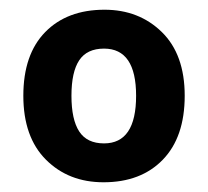

<svg xmlns="http://www.w3.org/2000/svg" viewBox="-20 -742 428 395"><path d="M360 -545Q360 -460 315 -413.5Q270 -367 193 -367Q121 -367 74.5 -413.5Q28 -460 28 -545Q28 -630 73 -676Q118 -722 195 -722Q266 -722 313 -676Q360 -630 360 -545ZM127 -545Q127 -496 143 -471.5Q159 -447 194 -447Q260 -447 260 -545Q260 -642 194 -642Q159 -642 143 -618Q127 -594 127 -545Z"/></svg>

Font: Noto Sans Gujarati UI
Style: Bold
Weight: 700
Designer: Jelle Bosma - Monotype Design Team, Universal Thirst
Foundry: Monotype Imaging Inc.
Version: Version 2.106; ttfautohint (v1.8.4.7-5d5b)